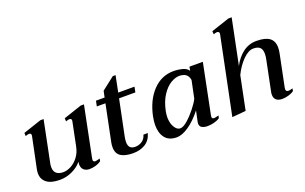

<svg xmlns="http://www.w3.org/2000/svg" viewBox="-84 -1096 2361 1484"><g transform="rotate(-20 1096.5 -353.5)"><path d="M508 -32Q516 -32 546 -40L542 -19Q523 -5 497 2.5Q471 10 446 10Q417 10 399 -6Q381 -22 381 -52Q381 -59 383 -73Q355 -37 305.5 -13.5Q256 10 203 10Q131 10 94.5 -18Q58 -46 58 -95Q58 -110 61 -126L114 -382Q115 -385 115 -390Q115 -406 97 -406Q89 -406 68 -399L67 -425L216 -475H243L175 -139Q171 -123 171 -106Q171 -71 190.5 -54Q210 -37 247 -37Q277 -37 310 -54Q343 -71 370 -105.5Q397 -140 407 -190L446 -382Q447 -385 447 -390Q447 -406 429 -406Q421 -406 400 -399L399 -425L548 -475H575L492 -64Q490 -52 490 -49Q490 -32 508 -32Z M785 -129Q781 -109 781 -89Q781 -60 794.5 -45.5Q808 -31 836 -31Q866 -31 891.5 -47Q917 -63 927 -98H963Q947 -42 905 -16Q863 10 805 10Q740 10 704.5 -12.5Q669 -35 669 -88Q669 -108 673 -127L734 -426H663L672 -470H743L754 -522L859 -604H882L855 -470H989L980 -426H846Z M1037 -135Q1037 -166 1045 -206Q1071 -331 1142 -405.5Q1213 -480 1312 -480Q1351 -480 1386 -470.5Q1421 -461 1435 -438L1441 -470H1551L1469 -63Q1467 -51 1467 -48Q1467 -31 1485 -31Q1493 -31 1523 -39L1518 -18Q1500 -5 1471.5 2.5Q1443 10 1418 10Q1389 10 1371 0Q1353 -10 1353 -33Q1353 -41 1354 -45L1373 -135Q1318 -65 1262.5 -27.5Q1207 10 1164 10Q1100 10 1068.5 -29.5Q1037 -69 1037 -135ZM1391 -224 1421 -368Q1415 -402 1394.5 -416Q1374 -430 1341 -430Q1310 -430 1272 -408Q1234 -386 1200.5 -336Q1167 -286 1151 -208Q1146 -180 1146 -161Q1146 -111 1166 -78.5Q1186 -46 1212 -46Q1237 -46 1273.5 -78Q1310 -110 1343.5 -152.5Q1377 -195 1391 -224Z M2097 -33Q2109 -33 2132 -40L2128 -19Q2109 -5 2082 2.5Q2055 10 2030 10Q2000 10 1982.5 -4.5Q1965 -19 1965 -48Q1965 -61 1967 -69L2016 -310Q2023 -339 2023 -364Q2023 -401 2005.5 -417Q1988 -433 1952 -433Q1911 -433 1865.5 -387Q1820 -341 1788 -275L1732 0L1619 10L1749 -624L1750 -630Q1750 -648 1730 -648Q1724 -648 1703 -641L1701 -667L1851 -717H1878L1802 -344Q1833 -405 1882 -442.5Q1931 -480 1995 -480Q2066 -480 2101 -454.5Q2136 -429 2136 -374Q2136 -353 2130 -324L2077 -64Q2076 -60 2076 -53Q2076 -33 2097 -33Z"/></g></svg>

Font: Taviraj Medium
Style: Italic
Weight: 500
Italic angle: -12°
Designer: Katatrad Team
Foundry: CadsonDemak
Version: Version 1.001